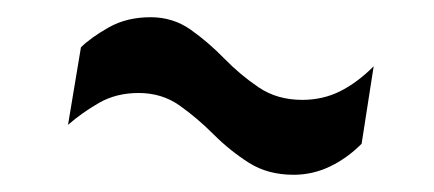

<svg xmlns="http://www.w3.org/2000/svg" viewBox="-20 -413 504 223"><path d="M400 -246Q383 -229 363 -219.5Q343 -210 321 -210Q291 -210 269 -224Q247 -238 228 -257Q209 -276 188.5 -290.5Q168 -305 141 -305Q115 -305 95 -293.5Q75 -282 59 -268L74 -358Q85 -369 106 -381Q127 -393 155 -393Q181 -393 201.5 -378.5Q222 -364 240.5 -345Q259 -326 280.5 -311.5Q302 -297 331 -297Q355 -297 375 -307Q395 -317 414 -336Z"/></svg>

Font: Georama Medium
Style: Italic
Weight: 500
Italic angle: -9°
Designer: Jean-Baptiste Levee
Foundry: Production Type
Version: Version 1.000